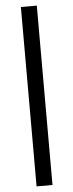

<svg xmlns="http://www.w3.org/2000/svg" viewBox="-62 -813 381 997"><g transform="rotate(-5 128.5 -314.5)"><path d="M87 153V-782H170V153Z"/></g></svg>

Font: Montserrat_am3
Style: Regular
Weight: 400
Designer: Julieta Ulanovsky
Foundry: Julieta Ulanovsky, Armenina letters added by Vahan Hovhannisyan
Version: Version 2.001